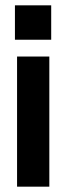

<svg xmlns="http://www.w3.org/2000/svg" viewBox="-20 -520 248 720"><path d="M172 -371H36V-500H172ZM44 -308H165V180H44Z"/></svg>

Font: CyStack Display SemiBold
Style: Regular
Weight: 600
Designer: Weizhong Zhang
Foundry: 本地遙控
Version: Version 1.000;Glyphs 3.1.2 (3151)